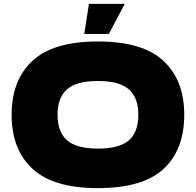

<svg xmlns="http://www.w3.org/2000/svg" viewBox="-20 -961 1011 991"><path d="M40 -369Q40 -547 147.5 -647Q255 -747 485 -747Q716 -747 823.5 -647Q931 -547 931 -369Q931 -188 824 -89Q717 10 485 10Q256 10 148 -89.5Q40 -189 40 -369ZM694 -369Q694 -457 645 -500Q596 -543 485 -543Q375 -543 326 -500Q277 -457 277 -369Q277 -280 326 -237Q375 -194 485 -194Q596 -194 645 -236.5Q694 -279 694 -369ZM542 -786H415L439 -941H624Z"/></svg>

Font: Dela Gothic One
Style: Regular
Weight: 400
Designer: aratakana
Foundry: aratakana
Version: Version 1.004